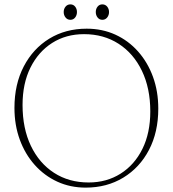

<svg xmlns="http://www.w3.org/2000/svg" viewBox="-20 -843 790 877"><path d="M376 -712Q447 -712 506.8 -684.8Q566.5 -657.5 610.5 -608Q654.5 -558.5 678.8 -492Q703 -425.5 703 -347Q703 -239.5 660.5 -158.2Q618 -77 543 -31.5Q468 14 371.5 14Q301 14 241.8 -13.2Q182.5 -40.5 138.5 -89.8Q94.5 -139 70.2 -205.5Q46 -272 46 -350Q46 -458 88.5 -539.5Q131 -621 205.2 -666.5Q279.5 -712 376 -712ZM666.5 -334Q666.5 -440 628.2 -519.5Q590 -599 521.8 -643Q453.5 -687 364 -687Q281.5 -687 218.2 -646.8Q155 -606.5 119 -534Q83 -461.5 83 -363.5Q83 -256.5 121 -177Q159 -97.5 227 -53.5Q295 -9.5 385 -9.5Q467 -9.5 530.8 -49.8Q594.5 -90 630.5 -162.8Q666.5 -235.5 666.5 -334ZM301.5 -752.5Q288 -752.5 279.5 -763Q271 -773.5 271 -788Q271 -802.5 279.5 -812.8Q288 -823 301.5 -823Q315 -823 323.2 -812.8Q331.5 -802.5 331.5 -788Q331.5 -773.5 323.2 -763Q315 -752.5 301.5 -752.5ZM447.5 -752.5Q434 -752.5 425.8 -763Q417.5 -773.5 417.5 -788Q417.5 -802.5 425.8 -812.8Q434 -823 447.5 -823Q461 -823 469.5 -812.8Q478 -802.5 478 -788Q478 -773.5 469.5 -763Q461 -752.5 447.5 -752.5Z"/></svg>

Font: Fraunces 72pt S050 Thin
Style: Regular
Weight: 100
Version: Version 1.000; ttfautohint (v1.8.3)